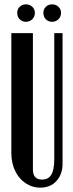

<svg xmlns="http://www.w3.org/2000/svg" viewBox="-20 -851 333 881"><path d="M131 -699V-73Q131 -27 173 -27Q202 -27 215.5 -49.5Q229 -72 229 -121V-699H267V-99Q267 -52 239.5 -21Q212 10 164 10Q136 10 112 -2Q88 -14 70 -35Q52 -56 42 -85.5Q32 -115 32 -151V-699ZM59 -792Q59 -809 70.5 -820Q82 -831 99 -831Q116 -831 128 -820Q140 -809 140 -792Q140 -774 128 -762.5Q116 -751 99 -751Q82 -751 70.5 -762.5Q59 -774 59 -792ZM179 -792Q179 -809 190.5 -820Q202 -831 219 -831Q236 -831 248 -820Q260 -809 260 -792Q260 -774 248 -762.5Q236 -751 219 -751Q202 -751 190.5 -762.5Q179 -774 179 -792Z"/></svg>

Font: Moniqa ExtBd Cond Paragraph
Style: Regular
Weight: 800
Width: 3
Designer: Rajesh Rajput
Foundry: Rajesh Rajput
Version: Version 1.000